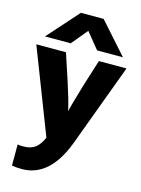

<svg xmlns="http://www.w3.org/2000/svg" viewBox="-162 -962 980 1331"><g transform="rotate(15 327.5 -296.0)"><path d="M4.9 -581.1H217.8L280.3 -391.6Q323.2 -258.8 334 -207L336.9 -190.4Q350.6 -243.2 394.5 -391.6L454.1 -581.1H652.3L430.7 15.6Q330.1 280.3 131.8 280.3Q90.8 280.3 59.6 274.4V123Q70.3 126 92.8 126H101.6Q154.3 126 185.5 102.5Q216.8 79.1 240.2 26.4ZM48.8 -649.4 247.1 -872.1H410.2L608.4 -649.4H422.9L329.1 -764.6L233.4 -649.4Z"/></g></svg>

Font: GenEi M Gothic v2 Black
Style: Regular
Weight: 900
Version: Version 2.0